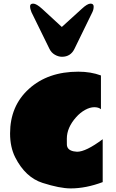

<svg xmlns="http://www.w3.org/2000/svg" viewBox="-20 -1030 647 1069"><path d="M155.3 -961.9Q147.5 -980.5 147.5 -995.1Q147.5 -1009.8 165 -1009.8Q182.6 -1009.8 214.4 -981L324.2 -879.9L435.5 -981Q466.3 -1009.8 483.9 -1009.8Q501.5 -1009.8 501.5 -993.2Q501.5 -976.6 494.1 -961.9L394.5 -757.8Q373 -713.9 325.2 -713.9Q305.2 -713.9 285.4 -725.3Q265.6 -736.8 255.4 -757.8ZM409.2 -185.1Q458.5 -185.1 551.8 -254.9V-16.1Q458.5 19 373.5 19Q313 19 217 -11.7Q121.1 -42.5 64.5 -154.3Q36.1 -210.9 36.1 -287.1Q36.1 -440.4 141.6 -535.6Q247.1 -630.9 416 -630.9Q485.8 -630.9 542 -609.9V-421.9Q528.8 -433.1 504.9 -433.1Q481 -433.1 453.6 -418Q426.3 -402.8 403.8 -377.4Q352.1 -319.3 352.1 -257.8Q352.1 -257.3 352.3 -226.3Q352.5 -195.3 389.6 -187.5Q399.4 -185.5 409.2 -185.1Z"/></svg>

Font: Fz Rammetto One
Style: Regular
Weight: 400
Designer: Vernon Adams
Foundry: Vernon Adams
Version: Vit hóa bi c Thuy @ FontZin.Com